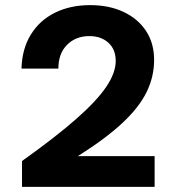

<svg xmlns="http://www.w3.org/2000/svg" viewBox="-20 -730 690 750"><path d="M66 0V-101Q198 -195 278.5 -266Q359 -337 395.5 -391.5Q432 -446 432 -492Q432 -537 403.5 -563Q375 -589 329 -589Q276 -589 242 -555Q208 -521 208 -462H64Q66 -539 100.5 -595Q135 -651 195 -680.5Q255 -710 332 -710Q406 -710 462.5 -683.5Q519 -657 550.5 -609Q582 -561 582 -496Q582 -430 552.5 -370Q523 -310 457.5 -249Q392 -188 284 -120H584V0Z"/></svg>

Font: Azeret Mono Thin SemiBold
Style: Regular
Weight: 600
Version: Version 1.002